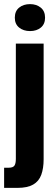

<svg xmlns="http://www.w3.org/2000/svg" viewBox="-41 -746 269 933"><path d="M-21 167V69H1Q22 69 29 59Q36 49 36 26V-534H171V28Q171 72 159.5 103.5Q148 135 120 151Q92 167 44 167ZM105 -595Q73 -595 52 -612Q31 -629 31 -660Q31 -692 52 -709Q73 -726 105 -726Q136 -726 157 -709Q178 -692 178 -660Q178 -629 157.5 -612Q137 -595 105 -595Z"/></svg>

Font: Mona Sans Condensed
Style: Bold
Weight: 700
Width: 3
Designer: Deni Anggara
Foundry: GitHub
Version: Version 2.000